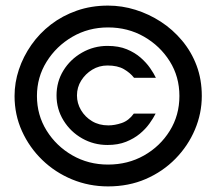

<svg xmlns="http://www.w3.org/2000/svg" viewBox="-20 -678 774 686"><path d="M366 -12Q298 -12 237.5 -37Q177 -62 131 -106.5Q85 -151 58.5 -209.5Q32 -268 32 -335Q32 -383 47.5 -429.5Q63 -476 92 -517.5Q121 -559 162 -590.5Q203 -622 254.5 -640Q306 -658 366 -658Q416 -658 464 -643Q512 -628 554.5 -600.5Q597 -573 630.5 -533Q664 -493 682.5 -443.5Q701 -394 701 -335Q701 -273 676.5 -215Q652 -157 607 -111Q562 -65 501 -38.5Q440 -12 366 -12ZM364 -160Q315 -160 273.5 -183.5Q232 -207 207 -247.5Q182 -288 182 -337Q182 -386 206.5 -426Q231 -466 273 -490Q315 -514 364 -514Q404 -514 433 -502Q462 -490 482.5 -472Q503 -454 516.5 -434.5Q530 -415 537 -400H459Q445 -418 422.5 -431Q400 -444 364 -444Q334 -444 309.5 -429Q285 -414 270 -390Q255 -366 255 -337Q255 -309 269.5 -284.5Q284 -260 309 -245Q334 -230 367 -230Q390 -230 415 -238.5Q440 -247 458 -272H536Q528 -256 514 -236.5Q500 -217 479.5 -200Q459 -183 430.5 -171.5Q402 -160 364 -160ZM366 -90Q437 -90 494.5 -122.5Q552 -155 586.5 -210.5Q621 -266 621 -335Q621 -404 586.5 -459Q552 -514 494.5 -547Q437 -580 366 -580Q296 -580 238.5 -546.5Q181 -513 146.5 -457.5Q112 -402 112 -335Q112 -267 146.5 -211.5Q181 -156 238.5 -123Q296 -90 366 -90Z"/></svg>

Font: Teachers SemiBold
Style: Regular
Weight: 600
Version: Version 1.001